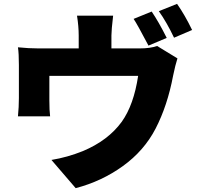

<svg xmlns="http://www.w3.org/2000/svg" viewBox="-20 -895 1040 997"><path d="M977.5 -739.3 883.8 -699.2Q844.7 -781.2 804.7 -836.9L899.4 -875Q940.4 -816.4 977.5 -739.3ZM845.7 -698.2 751 -658.2Q691.4 -771.5 673.8 -796.9L767.6 -835Q803.7 -782.2 845.7 -698.2ZM558.6 -643.6H705.1Q759.8 -643.6 795.9 -656.2L901.4 -591.8Q890.6 -558.6 878.9 -502Q849.6 -346.7 788.1 -227.5Q728.5 -112.3 618.2 -32.7Q507.8 46.9 373 82L247.1 -64.5Q330.1 -78.1 410.2 -110.4Q541 -165 612.3 -262.7Q674.8 -350.6 697.3 -501H236.3V-373Q236.3 -321.3 240.2 -291H73.2Q78.1 -339.8 78.1 -385.7V-557.6Q78.1 -617.2 73.2 -649.4Q128.9 -643.6 179.7 -643.6H388.7V-710.9Q388.7 -757.8 379.9 -813.5H567.4Q558.6 -738.3 558.6 -710.9Z"/></svg>

Font: Gen Shin Gothic Monospace Heavy
Style: Bold
Weight: 800
Designer: [Source Han Sans]
Ryoko NISHIZUKA  (kana & ideographs); Paul D. Hunt (Latin, Greek & Cyrillic); Wenlong ZHANG  (bopomofo
Version: Version 1.002.20150607